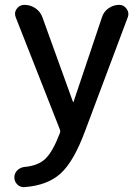

<svg xmlns="http://www.w3.org/2000/svg" viewBox="-20 -540 577 789"><path d="M81 146Q137 141 167 112Q197 83 226 7Q229 0 226 -8L45 -468Q37 -487 48.5 -503.5Q60 -520 80 -520Q106 -520 126.5 -505.5Q147 -491 155 -467L280 -121Q280 -120 281 -120Q282 -120 282 -121L399 -469Q406 -492 426 -506Q446 -520 470 -520Q489 -520 500.5 -503.5Q512 -487 505 -469L329 0Q283 124 229 173Q175 222 80 229Q63 230 51 218Q39 206 39 189Q39 172 51 160Q63 148 81 146Z"/></svg>

Font: Rounded Mplus 1c Medium
Style: Regular
Weight: 500
Version: Version 1.059.20150529